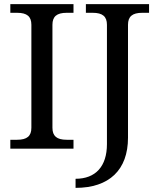

<svg xmlns="http://www.w3.org/2000/svg" viewBox="-20 -720 772 930"><path d="M234 -101V-600C234 -640 255 -658 303 -658H336V-700H30V-658H63C111 -658 132 -640 132 -600V-101C132 -61 111 -43 63 -43H30V0H336V-43H303C255 -43 234 -61 234 -101ZM346 190C509 190 600 103 600 -53V-600C600 -640 621 -658 669 -658H702V-700H396V-658H429C477 -658 498 -640 498 -600V-22C498 86 443 146 346 146Z"/></svg>

Font: LT Superior Serif Medium
Style: Regular
Weight: 500
Designer: Daniel Lyons
Foundry: LyonsType
Version: Version 2.120;FEAKit 1.0